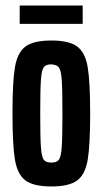

<svg xmlns="http://www.w3.org/2000/svg" viewBox="-20 -664 370 692"><path d="M25 -255Q25 -370 34 -422.5Q43 -475 72 -496.5Q101 -518 165 -518Q229 -518 258 -496.5Q287 -475 296 -422.5Q305 -370 305 -255Q305 -140 296 -87.5Q287 -35 258 -13.5Q229 8 165 8Q101 8 72 -13.5Q43 -35 34 -87.5Q25 -140 25 -255ZM205 -255Q205 -342 202.5 -376Q200 -410 192.5 -420.5Q185 -431 165 -432Q145 -432 137.5 -421.5Q130 -411 127.5 -376.5Q125 -342 125 -255Q125 -168 127.5 -133.5Q130 -99 137.5 -88.5Q145 -78 165 -78Q185 -78 192.5 -88.5Q200 -99 202.5 -133.5Q205 -168 205 -255ZM51 -578V-644H278V-578Z"/></svg>

Font: Saira Ultra Condensed
Style: Bold
Weight: 700
Width: 1
Designer: Hector Gatti with collaboration of the Omnibus-Type team
Foundry: Omnibus-Type
Version: Version 1.001; ttfautohint (v1.8)